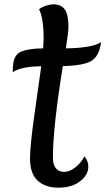

<svg xmlns="http://www.w3.org/2000/svg" viewBox="-20 -854 488 889"><path d="M180 -630 182 -676Q182 -769 161 -811Q171 -820 191.5 -827Q212 -834 228 -834Q263 -834 280 -810Q297 -786 297 -729Q297 -707 285 -630Q408 -632 448 -659Q440 -594 403 -572Q366 -550 271 -548Q225 -265 225 -123Q225 -90 239.5 -74Q254 -58 277.5 -58Q301 -58 328 -78.5Q355 -99 371 -130Q389 -108 389 -83Q389 -44 350.5 -14.5Q312 15 251 15Q190 15 154.5 -17.5Q119 -50 119 -120Q119 -183 142 -341.5Q165 -500 171 -547Q82 -547 39 -520Q39 -566 48 -585Q57 -604 72 -612Q109 -630 180 -630Z"/></svg>

Font: Paprika
Style: Regular
Weight: 400
Designer: Eduardo Rodriguez Tunni
Foundry: Eduardo Rodriguez Tunni
Version: Version 1.001